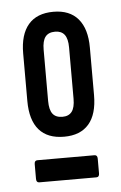

<svg xmlns="http://www.w3.org/2000/svg" viewBox="-41 -692 327 519"><g transform="rotate(-5 122.5 -433.0)"><path d="M123 -322Q78 -322 55 -348.5Q32 -375 32 -427V-556Q32 -607 55 -634Q78 -661 123 -661Q167 -661 190 -634Q213 -607 213 -556V-427Q213 -375 190 -348.5Q167 -322 123 -322ZM45 -205Q37 -205 37 -215V-255Q37 -265 45 -265H200Q208 -265 208 -255V-215Q208 -205 200 -205ZM123 -376Q140 -376 148.5 -387Q157 -398 157 -422V-561Q157 -585 148.5 -596Q140 -607 123 -607Q105 -607 96.5 -596Q88 -585 88 -561V-422Q88 -398 96.5 -387Q105 -376 123 -376Z"/></g></svg>

Font: Sofia Sans Extra Condensed Medium
Style: Regular
Weight: 500
Version: Version 4.100